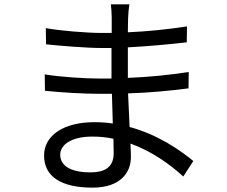

<svg xmlns="http://www.w3.org/2000/svg" viewBox="-20 -814 1040 880"><path d="M256 -105C256 -151 308 -188 403 -188C436 -188 469 -185 500 -178C500 -152 501 -128 501 -111C501 -42 452 -24 395 -24C296 -24 256 -59 256 -105ZM573 -794H488C490 -780 492 -751 492 -734C492 -713 492 -689 492 -663C476 -663 461 -663 446 -663C379 -663 255 -673 190 -685L191 -611C254 -604 377 -594 447 -594C462 -594 477 -594 491 -594C491 -553 491 -509 491 -469C491 -464 491 -459 491 -454C473 -454 455 -454 437 -454C371 -454 257 -461 185 -473L186 -398C258 -390 368 -384 436 -384C455 -384 474 -384 493 -384C494 -341 496 -293 497 -248C470 -252 442 -254 413 -254C269 -254 182 -192 182 -101C182 -5 260 46 404 46C534 46 580 -25 580 -94C580 -110 579 -131 578 -156C678 -120 761 -59 820 -5L866 -76C809 -123 707 -196 574 -232C572 -280 569 -334 567 -386C662 -389 750 -397 844 -409L845 -484C754 -470 663 -461 566 -457C566 -461 566 -465 566 -469C566 -506 566 -553 566 -597C662 -602 757 -611 836 -620L837 -693C747 -679 656 -670 566 -666C566 -692 567 -714 567 -727C568 -756 570 -776 573 -794Z"/></svg>

Font: Microsoft YaHei
Style: Regular
Weight: 400
Designer: Ryoko NISHIZUKA 西塚涼子 (kana, bopomofo & ideographs); Paul D. Hunt (Latin, Greek & Cyrillic); Sandoll Communications 산돌커뮤니
Foundry: Adobe
Version: Version 2.001;hotconv 1.0.111;makeotfexe 2.5.65597